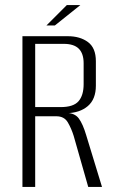

<svg xmlns="http://www.w3.org/2000/svg" viewBox="-20 -733 453 753"><path d="M68 0V-591H246Q294 -591 325 -568Q356 -545 356 -493V-397Q356 -344 324.5 -317Q293 -290 240 -289V-290Q273 -290 289 -268.5Q305 -247 318 -203L380 0H326L269 -200Q260 -229 246 -253Q232 -277 201 -277H118V0ZM118 -313H218Q268 -313 288 -336Q308 -359 308 -403V-485Q308 -523 289 -542Q270 -561 230 -561H118ZM162 -633 242 -713H295L195 -633Z"/></svg>

Font: Alumni Sans Light
Style: Regular
Weight: 300
Version: Version 1.018